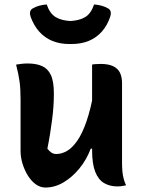

<svg xmlns="http://www.w3.org/2000/svg" viewBox="-20 -829 640 859"><path d="M104 -545Q142 -545 168 -533.5Q194 -522 207.5 -493.5Q221 -465 221 -411Q221 -381 219 -352Q217 -323 213 -292.5Q209 -262 204 -230.5Q199 -199 192 -164Q201 -152 210.5 -146Q220 -140 232 -140Q256 -140 279.5 -153.5Q303 -167 325.5 -199Q348 -231 367 -286Q386 -341 401 -424V-164H386Q367 -114 335 -75Q303 -36 264 -13Q225 10 183 10Q160 10 140 -4.5Q120 -19 105 -43Q90 -67 81 -96Q72 -125 72 -154Q72 -193 72 -231.5Q72 -270 72 -309Q72 -348 72 -386Q72 -432 67.5 -464.5Q63 -497 52 -540Q65 -542 77 -543.5Q89 -545 104 -545ZM430 -543Q466 -543 487 -532.5Q508 -522 517 -503Q526 -484 526 -457Q526 -392 526 -331Q526 -270 526 -213Q526 -156 526 -99Q526 -82 527.5 -63.5Q529 -45 533.5 -28.5Q538 -12 544 0Q538 1 531 2.5Q524 4 517.5 4.5Q511 5 504 5Q471 5 445.5 -10Q420 -25 406 -60.5Q392 -96 392 -158Q392 -224 392 -290.5Q392 -357 392 -420.5Q392 -484 392 -540Q400 -542 406 -542Q412 -542 417.5 -542.5Q423 -543 430 -543ZM295 -735Q335 -737 361 -752.5Q387 -768 401 -809Q418 -808 434.5 -803.5Q451 -799 466 -790Q474 -784 475.5 -774.5Q477 -765 473 -754Q460 -715 435.5 -687.5Q411 -660 377 -646Q343 -632 299 -632H291Q248 -632 214 -646Q180 -660 155.5 -687.5Q131 -715 117 -754Q113 -765 114.5 -774.5Q116 -784 124 -790Q139 -799 155.5 -803.5Q172 -808 189 -809Q203 -768 229 -752.5Q255 -737 295 -735Z"/></svg>

Font: Recursive Monospace Casual
Style: Bold
Weight: 700
Version: Version 1.047